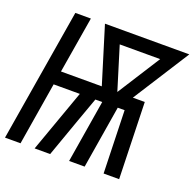

<svg xmlns="http://www.w3.org/2000/svg" viewBox="-133 -867 1010 999"><g transform="rotate(20 372.5 -367.5)"><path d="M-4 0H82L139 -347H284L160 0H246L321 -211L370 -347H408L351 0H437L494 -347H532L542 0H628L616 -423H550L749 -735H282L378 -423H152L204 -735H118ZM464 -423 391 -660H615Z"/></g></svg>

Font: Iosevka Sparkle
Style: Italic
Weight: 400
Italic angle: -9°
Designer: Belleve Invis
Foundry: Belleve Invis
Version: Version 4.5.0; ttfautohint (v1.8.3)